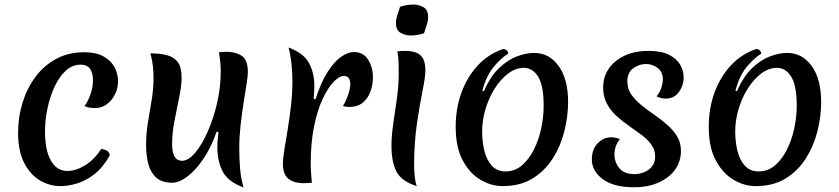

<svg xmlns="http://www.w3.org/2000/svg" viewBox="-20 -808 3711 849"><path d="M179 -226Q179 -144 205 -98Q231 -52 278 -52Q316 -52 357 -77.5Q398 -103 428 -150Q444 -147 454.5 -140.5Q465 -134 465 -120Q435 -67 397 -37.5Q359 -8 319.5 3.5Q280 15 248 15Q200 15 157 -10Q114 -35 87 -87.5Q60 -140 60 -221Q60 -291 80 -355Q100 -419 137.5 -469Q175 -519 229 -548Q283 -577 353 -577Q405 -577 438 -558.5Q471 -540 486.5 -510.5Q502 -481 502 -449Q502 -419 489 -392Q476 -365 453 -347.5Q430 -330 399 -330Q389 -330 376.5 -332Q364 -334 353 -339Q367 -355 379 -388Q391 -421 391 -452Q392 -480 380 -501Q368 -522 336 -522Q300 -522 271 -495.5Q242 -469 221.5 -425Q201 -381 190 -329Q179 -277 179 -226Z M1057 21Q987 -5 964 -51Q941 -97 941 -156Q941 -172 942.5 -189Q944 -206 946 -224L938 -226Q915 -159 881 -108Q847 -57 810 -28.5Q773 0 741 0Q696 0 671 -22.5Q646 -45 636 -82.5Q626 -120 626 -166Q626 -219 634.5 -269.5Q643 -320 651 -368Q659 -416 659 -462Q659 -490 656 -517Q653 -544 645 -572Q687 -572 718 -564Q749 -556 766 -533.5Q783 -511 783 -465Q783 -429 772.5 -378.5Q762 -328 751.5 -273.5Q741 -219 741 -171Q741 -97 785 -97Q813 -97 843 -132.5Q873 -168 899 -227Q925 -286 941 -357Q957 -428 956 -499Q955 -540 948 -577Q958 -578 967 -578.5Q976 -579 983 -579Q1021 -579 1048.5 -561.5Q1076 -544 1076 -490Q1076 -471 1070 -434Q1064 -397 1056.5 -349.5Q1049 -302 1043.5 -251.5Q1038 -201 1038 -154Q1038 -108 1041.5 -64Q1045 -20 1057 21Z M1375 -369Q1400 -446 1430 -492Q1460 -538 1490 -558Q1520 -578 1544 -578Q1587 -578 1608 -544Q1629 -510 1629 -466Q1629 -433 1618 -403Q1607 -373 1584 -354Q1561 -335 1524 -335Q1517 -335 1510 -336Q1503 -337 1496 -339Q1507 -355 1517.5 -383Q1528 -411 1529 -435Q1529 -451 1523 -461.5Q1517 -472 1501 -472Q1480 -472 1455 -446Q1430 -420 1406.5 -370Q1383 -320 1368.5 -248Q1354 -176 1354 -85Q1354 -65 1355.5 -44Q1357 -23 1359 0Q1348 1 1340 1.5Q1332 2 1325 2Q1278 2 1254.5 -18Q1231 -38 1231 -84Q1231 -106 1237.5 -146.5Q1244 -187 1252.5 -238Q1261 -289 1267 -343.5Q1273 -398 1273 -448Q1273 -487 1269 -525Q1265 -563 1256 -598Q1323 -573 1346.5 -529Q1370 -485 1370 -427Q1370 -417 1369 -402Q1368 -387 1367 -371Z M1811 -88Q1811 -52 1814 -25.5Q1817 1 1823 15Q1756 -6 1733.5 -48.5Q1711 -91 1711 -164Q1711 -208 1719 -262Q1727 -316 1735 -372Q1743 -428 1743 -479Q1743 -505 1742.5 -530.5Q1742 -556 1737 -581Q1745 -582 1754 -582.5Q1763 -583 1770 -583Q1819 -583 1840 -563Q1861 -543 1861 -497Q1861 -468 1848.5 -407Q1836 -346 1824 -264Q1812 -182 1811 -88ZM1855 -661Q1826 -651 1796 -651Q1773 -651 1752 -662.5Q1731 -674 1731 -706Q1731 -724 1737 -741.5Q1743 -759 1749 -778Q1778 -788 1808 -788Q1831 -788 1852 -776.5Q1873 -765 1873 -733Q1873 -715 1867 -697.5Q1861 -680 1855 -661Z M2202 15Q2153 15 2105.5 -12.5Q2058 -40 2026.5 -98Q1995 -156 1995 -247Q1995 -330 2021 -400Q2047 -470 2093.5 -519.5Q2140 -569 2204 -591Q2215 -591 2221 -585Q2227 -579 2227 -571Q2194 -550 2162 -511Q2130 -472 2113 -407L2120 -405Q2148 -470 2187 -507Q2226 -544 2266.5 -559Q2307 -574 2342 -574Q2408 -574 2450 -516.5Q2492 -459 2492 -357Q2492 -293 2475.5 -227.5Q2459 -162 2424 -107Q2389 -52 2334.5 -18.5Q2280 15 2202 15ZM2216 -50Q2256 -50 2287 -76Q2318 -102 2340 -145Q2362 -188 2373 -239.5Q2384 -291 2384 -341Q2384 -430 2359.5 -469Q2335 -508 2297 -508Q2260 -508 2226.5 -482.5Q2193 -457 2167 -415.5Q2141 -374 2126.5 -324.5Q2112 -275 2112 -228Q2112 -181 2122 -140.5Q2132 -100 2155 -75Q2178 -50 2216 -50Z M2784 20Q2693 20 2645 -16Q2597 -52 2597 -103Q2597 -147 2622.5 -174Q2648 -201 2684 -201Q2692 -201 2701.5 -199Q2711 -197 2721 -193Q2697 -163 2697 -125Q2697 -91 2718.5 -64.5Q2740 -38 2786 -38Q2807 -38 2828.5 -46.5Q2850 -55 2863.5 -72.5Q2877 -90 2877 -116Q2877 -145 2860.5 -168Q2844 -191 2818 -210.5Q2792 -230 2762.5 -250.5Q2733 -271 2707 -294.5Q2681 -318 2664 -349Q2647 -380 2647 -421Q2647 -468 2672 -504.5Q2697 -541 2742 -562Q2787 -583 2847 -583Q2904 -583 2938 -566Q2972 -549 2987.5 -522Q3003 -495 3003 -466Q3003 -430 2982 -401Q2961 -372 2924 -372Q2904 -372 2883 -382Q2898 -399 2904.5 -420Q2911 -441 2911 -456Q2911 -490 2888 -507.5Q2865 -525 2837 -525Q2806 -525 2780 -506Q2754 -487 2754 -448Q2754 -416 2771 -391Q2788 -366 2815 -344Q2842 -322 2872.5 -301Q2903 -280 2930 -256.5Q2957 -233 2974 -205Q2991 -177 2991 -141Q2991 -93 2964.5 -57Q2938 -21 2891.5 -0.5Q2845 20 2784 20Z M3321 15Q3272 15 3224.5 -12.5Q3177 -40 3145.5 -98Q3114 -156 3114 -247Q3114 -330 3140 -400Q3166 -470 3212.5 -519.5Q3259 -569 3323 -591Q3334 -591 3340 -585Q3346 -579 3346 -571Q3313 -550 3281 -511Q3249 -472 3232 -407L3239 -405Q3267 -470 3306 -507Q3345 -544 3385.5 -559Q3426 -574 3461 -574Q3527 -574 3569 -516.5Q3611 -459 3611 -357Q3611 -293 3594.5 -227.5Q3578 -162 3543 -107Q3508 -52 3453.5 -18.5Q3399 15 3321 15ZM3335 -50Q3375 -50 3406 -76Q3437 -102 3459 -145Q3481 -188 3492 -239.5Q3503 -291 3503 -341Q3503 -430 3478.5 -469Q3454 -508 3416 -508Q3379 -508 3345.5 -482.5Q3312 -457 3286 -415.5Q3260 -374 3245.5 -324.5Q3231 -275 3231 -228Q3231 -181 3241 -140.5Q3251 -100 3274 -75Q3297 -50 3335 -50Z"/></svg>

Font: Merienda Medium
Style: Regular
Weight: 500
Designer: Eduardo Rodriguez Tunni
Foundry: Eduardo Rodriguez Tunni
Version: Version 2.001; ttfautohint (v1.8.4.7-5d5b)